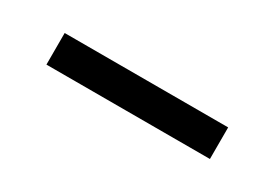

<svg xmlns="http://www.w3.org/2000/svg" viewBox="-12 -497 511 358"><g transform="rotate(30 244.0 -318.0)"><path d="M68 -284V-352H420V-284Z"/></g></svg>

Font: Sintony
Style: Regular
Weight: 400
Version: Version 001.001